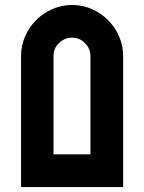

<svg xmlns="http://www.w3.org/2000/svg" viewBox="-20 -755 582 775"><path d="M65 0V-529Q65 -571 81.5 -608.5Q98 -646 126 -674Q154 -702 191.5 -718.5Q229 -735 271 -735Q313 -735 350.5 -718.5Q388 -702 416 -674Q444 -646 460.5 -608.5Q477 -571 477 -529V0ZM345 -132V-529Q345 -559 323 -581Q301 -603 271 -603Q241 -603 218.5 -581.5Q196 -560 196 -529V-132Z"/></svg>

Font: PostBus
Style: Regular
Weight: 400
Designer: Peter Wiegel
Version: Version 1.001